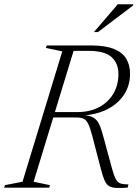

<svg xmlns="http://www.w3.org/2000/svg" viewBox="-49 -904 672 925"><path d="M323 -364Q383.5 -364 428 -387.5Q472.5 -411 497 -452.5Q521.5 -494 521.5 -547Q521.5 -600 487.8 -629.5Q454 -659 378.5 -659H259.5L263 -685H389.5Q458.5 -685 499.8 -668.2Q541 -651.5 559.2 -621Q577.5 -590.5 577.5 -549Q577.5 -493.5 549.8 -449.8Q522 -406 470.5 -379Q419 -352 348.5 -347.5V-349.5Q381 -348.5 399.5 -338.2Q418 -328 428.5 -306Q439 -284 448 -249L490 -94.5Q499.5 -59 508.5 -42Q517.5 -25 531.5 -20.2Q545.5 -15.5 570 -15.5L565.5 0Q530.5 2.5 509.2 1.2Q488 0 475.5 -8.2Q463 -16.5 455 -34.5Q447 -52.5 438.5 -84L396 -247.5Q385.5 -288 376 -307.2Q366.5 -326.5 353.2 -332.2Q340 -338 317.5 -338H165.5L172 -364ZM113 -28.5 191.5 -12 188 0H-29L-25.5 -12L59.5 -28.5L251 -656.5L172.5 -673L176 -685H313.5ZM403.5 -749.5 518.5 -883.5H593L592 -877.5L423 -749.5Z"/></svg>

Font: Newsreader 36pt Light
Style: Italic
Weight: 300
Italic angle: -17°
Designer: Hugues Gentile
Foundry: Production Type
Version: Version 1.003